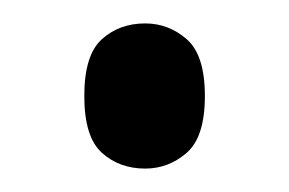

<svg xmlns="http://www.w3.org/2000/svg" viewBox="-20 -137 247 164"><path d="M104 7Q82 7 67 -6.5Q52 -20 52 -55Q52 -90 67 -103.5Q82 -117 104 -117Q124 -117 139.5 -103.5Q155 -90 155 -55Q155 -20 139.5 -6.5Q124 7 104 7Z"/></svg>

Font: Noto Serif Hebrew ExtraCondensed
Style: Regular
Weight: 400
Width: 2
Designer: Monotype Design Team
Foundry: Monotype Imaging Inc.
Version: Version 2.004; ttfautohint (v1.8.4.7-5d5b)